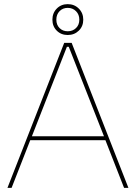

<svg xmlns="http://www.w3.org/2000/svg" viewBox="-20 -907 656 927"><path d="M16 0H36L126 -230H489L579 0H600L326 -700H290ZM134 -249 303 -681H312L482 -249ZM307 -738Q339 -738 360.5 -759Q382 -780 382 -812Q382 -844 360.5 -865.5Q339 -887 307 -887Q275 -887 254 -865.5Q233 -844 233 -812Q233 -780 254 -759Q275 -738 307 -738ZM307 -756Q283 -756 267.5 -771.5Q252 -787 252 -812Q252 -837 267.5 -853Q283 -869 307 -869Q331 -869 347 -853Q363 -837 363 -812Q363 -787 347 -771.5Q331 -756 307 -756Z"/></svg>

Font: Fixel Variable
Style: Regular
Weight: 100
Width: 3
Designer: AlfaBravo + MacPaw
Foundry: Kyrylo Tkachov, Marchela Mozhyna, Serhii Makarenko, Maria Weinstein, Zakhar Kryvoshyya
Version: Version 1.211